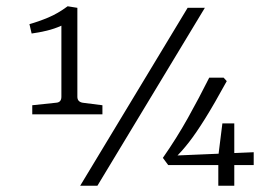

<svg xmlns="http://www.w3.org/2000/svg" viewBox="-20 -593 872 613"><path d="M227 -284Q227 -268 244 -265L307 -257V-228H83V-257L159 -265Q176 -266 176 -284V-511Q154 -501 129 -495Q104 -489 81 -486L74 -516Q103 -524 134 -537Q165 -550 196 -573L227 -568ZM236 0 579 -568H634L291 0ZM500 -89Q544 -152 580 -216.5Q616 -281 648 -345H694L704 -334Q664 -261 635 -214.5Q606 -168 583 -138.5Q560 -109 537 -87L530 -96L790 -107V-66H517ZM677 -95 690 -199H728V0H677Z"/></svg>

Font: Yrsa Light
Style: Regular
Weight: 300
Designer: Anna Giedrys (Yrsa+Rasa design), David Brezina (Yrsa art-direction, Rasa art-direction, design)
Foundry: Rosetta Type Foundry
Version: Version 2.004